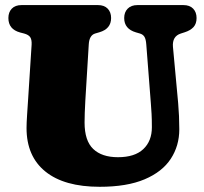

<svg xmlns="http://www.w3.org/2000/svg" viewBox="-20 -720 802 756"><path d="M574 -313 556 -545Q554.5 -565.5 548.8 -575Q543 -584.5 531 -588L515.5 -592.5Q469 -606 469 -649Q469 -672 482.8 -686Q496.5 -700 521.5 -700H702Q727 -700 740.5 -686Q754 -672 754 -649Q754 -626.5 741.8 -613.2Q729.5 -600 707.5 -593L692 -588Q657.5 -577 661 -535.5L681.5 -314Q686 -263 686 -211Q686 -146 652.5 -94.8Q619 -43.5 549.5 -14Q480 15.5 372.5 15.5Q233 15.5 158.8 -44.5Q84.5 -104.5 84.5 -216Q84.5 -235.5 86.8 -269.8Q89 -304 91 -333.5L104.5 -544Q105.5 -563.5 99.2 -573.2Q93 -583 75 -588L59.5 -592Q13 -604.5 13 -649Q13 -672 26.5 -686Q40 -700 65 -700H365.5Q390.5 -700 404 -686Q417.5 -672 417.5 -649Q417.5 -606.5 371.5 -593L354.5 -588Q331.5 -581 329.5 -545L316 -324Q313 -270.5 313 -237.5Q313 -166 347 -133.5Q381 -101 444.5 -101Q510.5 -101 544.2 -132.8Q578 -164.5 578 -219Q578 -251 576.8 -271.8Q575.5 -292.5 574 -313Z"/></svg>

Font: Fraunces 72pt SuperSoft Black
Style: Regular
Weight: 900
Version: Version 1.000;[0bf87f6ff]